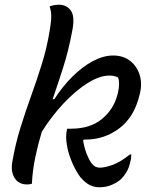

<svg xmlns="http://www.w3.org/2000/svg" viewBox="-20 -777 640 813"><path d="M459 -542Q501 -542 530 -520Q559 -498 571 -461Q583 -424 572 -379L570 -372Q548 -281 485 -233.5Q422 -186 342 -186H335L332 -182Q337 -151 346.5 -126.5Q356 -102 366 -88Q375 -76 383.5 -71.5Q392 -67 402 -67Q425 -67 458.5 -79.5Q492 -92 530 -123H536Q536 -116 535 -107.5Q534 -99 531 -89Q526 -66 516 -49Q506 -32 492 -18Q476 -4 452.5 6Q429 16 400 16Q379 16 360 6.5Q341 -3 321 -26Q302 -51 286.5 -86.5Q271 -122 265 -153Q262 -168 261 -178Q260 -188 260 -196Q260 -205 261 -214Q262 -223 264 -232H280Q362 -232 411.5 -273Q461 -314 477 -375L479 -382Q489 -426 480 -449Q472 -453 463 -455Q454 -457 443 -457Q402 -457 351.5 -425.5Q301 -394 250 -340Q199 -286 157 -219Q141 -166 129.5 -111.5Q118 -57 115 1Q106 4 95 4Q59 4 42 -23Q25 -50 32 -91Q45 -167 66.5 -236Q88 -305 112 -371.5Q136 -438 157.5 -507Q179 -576 191 -651Q197 -686 197 -708Q197 -730 190 -750Q210 -757 230 -757Q263 -757 281 -730.5Q299 -704 284 -637Q270 -562 248 -493Q226 -424 203 -357H210Q244 -410 286 -452Q328 -494 373 -518Q418 -542 459 -542Z"/></svg>

Font: Recursive Sn Csl St
Style: Italic
Weight: 400
Italic angle: -15°
Version: Version 1.079;hotconv 1.0.112;makeotfexe 2.5.65598; ttfautoh